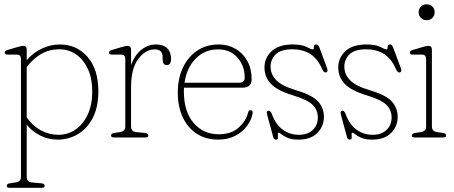

<svg xmlns="http://www.w3.org/2000/svg" viewBox="-20 -643 2122 898"><path d="M105 -410.5V-361.5Q135.5 -397 176 -416Q216.5 -435 259.5 -435Q339 -435 389.5 -376.8Q440 -318.5 440 -217Q440 -142 413.8 -91.5Q387.5 -41 344.2 -15.5Q301 10 249.5 10Q205.5 10 168 -9.2Q130.5 -28.5 105 -59.5V183.5Q105 195 110.2 202Q115.5 209 131 210.5L175 214.5Q189 216 189 226.5Q189 235.5 175 235.5H25.5Q11.5 235.5 11.5 226.5Q11.5 216.5 25.5 214.5L52 210.5Q67 208 72.5 201.5Q78 195 78 183.5V-366.5Q78 -387.5 59 -387.5H16.5Q2 -387.5 2 -397.5Q2 -405.5 16 -409.5L63.5 -423.5Q81 -428.5 88.5 -428.5Q105 -428.5 105 -410.5ZM257 -412.5Q210 -412.5 172 -390.2Q134 -368 105 -329.5V-94Q133 -54 171.5 -33.2Q210 -12.5 253.5 -12.5Q297 -12.5 332.8 -36.8Q368.5 -61 390 -106.5Q411.5 -152 411.5 -215.5Q411.5 -276 391.2 -320Q371 -364 336.2 -388.2Q301.5 -412.5 257 -412.5Z M593 -410.5V-338.5Q610 -386 641.5 -410.5Q673 -435 709.5 -435Q744 -435 762 -417.2Q780 -399.5 780 -368Q780 -338.5 760 -338.5Q740.5 -338.5 740.5 -366.5V-378Q740.5 -412 703 -412Q660.5 -412 626.8 -367.2Q593 -322.5 593 -236.5V-52Q593 -40.5 598.5 -33.5Q604 -26.5 619 -25L659.5 -21Q673.5 -19.5 673.5 -9Q673.5 0 659.5 0H513.5Q499.5 0 499.5 -9Q499.5 -19 513.5 -21L540 -25Q555 -27.5 560.5 -34Q566 -40.5 566 -52V-366.5Q566 -387.5 547 -387.5H504.5Q490 -387.5 490 -397.5Q490 -405.5 504 -409.5L551.5 -423.5Q569 -428.5 576.5 -428.5Q593 -428.5 593 -410.5Z M1157 -272Q1157 -233 1114 -233H840.5Q840 -224.5 840 -215.5Q840 -120.5 885.8 -67.8Q931.5 -15 1002.5 -15Q1062 -15 1096.5 -46.5Q1131 -78 1140 -115.5Q1143 -127.5 1152 -127.5Q1164 -127.5 1161.5 -113Q1156 -81.5 1135 -53.5Q1114 -25.5 1080 -7.8Q1046 10 1000.5 10Q942 10 899.5 -18Q857 -46 834.2 -95.8Q811.5 -145.5 811.5 -210Q811.5 -274.5 835 -325.5Q858.5 -376.5 901.8 -405.8Q945 -435 1003 -435Q1046.5 -435 1081.2 -415Q1116 -395 1136.5 -358.2Q1157 -321.5 1157 -272ZM999.5 -412Q937.5 -412 895.2 -368.8Q853 -325.5 843 -256H1098Q1124.5 -256 1124.5 -280.5Q1124.5 -335 1090.8 -373.5Q1057 -412 999.5 -412Z M1378.5 -12.5Q1418.5 -12.5 1442.5 -35Q1466.5 -57.5 1466.5 -93.5Q1466.5 -129 1442.2 -152.8Q1418 -176.5 1350.5 -197Q1276.5 -219.5 1246.8 -251.2Q1217 -283 1217 -328Q1217 -372.5 1250.5 -403.8Q1284 -435 1349 -435Q1392.5 -435 1413.8 -423.5Q1435 -412 1444 -412Q1447.5 -412 1447.5 -417.8Q1447.5 -423.5 1449.2 -429.2Q1451 -435 1458.5 -435Q1463.5 -435 1467.2 -432Q1471 -429 1474.5 -419L1508.5 -327.5Q1515.5 -309.5 1508 -305.5Q1495.5 -299.5 1487 -319.5Q1465.5 -369.5 1430.2 -391Q1395 -412.5 1348 -412.5Q1293.5 -412.5 1269.5 -388.8Q1245.5 -365 1245.5 -331Q1245.5 -295.5 1271.8 -268.2Q1298 -241 1366 -220.5Q1441.5 -198 1468.2 -167.8Q1495 -137.5 1495 -96Q1495 -52.5 1464.2 -21.2Q1433.5 10 1376 10Q1345 10 1325.8 1.8Q1306.5 -6.5 1297 -14.5Q1287.5 -22.5 1284.5 -22.5Q1279 -22.5 1279.5 -14.5Q1280 -6.5 1279.8 1.8Q1279.5 10 1271 10Q1261 10 1258 -1.5L1233 -93Q1228.5 -109 1228 -115.5Q1227.5 -122 1232.5 -124Q1244 -129.5 1252 -108.5Q1269.5 -60.5 1302.5 -36.5Q1335.5 -12.5 1378.5 -12.5Z M1723.5 -12.5Q1763.5 -12.5 1787.5 -35Q1811.5 -57.5 1811.5 -93.5Q1811.5 -129 1787.2 -152.8Q1763 -176.5 1695.5 -197Q1621.5 -219.5 1591.8 -251.2Q1562 -283 1562 -328Q1562 -372.5 1595.5 -403.8Q1629 -435 1694 -435Q1737.5 -435 1758.8 -423.5Q1780 -412 1789 -412Q1792.5 -412 1792.5 -417.8Q1792.5 -423.5 1794.2 -429.2Q1796 -435 1803.5 -435Q1808.5 -435 1812.2 -432Q1816 -429 1819.5 -419L1853.5 -327.5Q1860.5 -309.5 1853 -305.5Q1840.5 -299.5 1832 -319.5Q1810.5 -369.5 1775.2 -391Q1740 -412.5 1693 -412.5Q1638.5 -412.5 1614.5 -388.8Q1590.5 -365 1590.5 -331Q1590.5 -295.5 1616.8 -268.2Q1643 -241 1711 -220.5Q1786.5 -198 1813.2 -167.8Q1840 -137.5 1840 -96Q1840 -52.5 1809.2 -21.2Q1778.5 10 1721 10Q1690 10 1670.8 1.8Q1651.5 -6.5 1642 -14.5Q1632.5 -22.5 1629.5 -22.5Q1624 -22.5 1624.5 -14.5Q1625 -6.5 1624.8 1.8Q1624.5 10 1616 10Q1606 10 1603 -1.5L1578 -93Q1573.5 -109 1573 -115.5Q1572.5 -122 1577.5 -124Q1589 -129.5 1597 -108.5Q1614.5 -60.5 1647.5 -36.5Q1680.5 -12.5 1723.5 -12.5Z M1975.5 -548.5Q1959.5 -548.5 1948.8 -559.2Q1938 -570 1938 -585.5Q1938 -601.5 1948.8 -612.2Q1959.5 -623 1975.5 -623Q1991.5 -623 2002.2 -612.5Q2013 -602 2013 -586Q2013 -570 2002.2 -559.2Q1991.5 -548.5 1975.5 -548.5ZM2000 -410.5V-52Q2000 -40.5 2005.5 -34Q2011 -27.5 2026 -25L2052.5 -21Q2066.5 -19 2066.5 -9Q2066.5 0 2052.5 0H1920.5Q1906.5 0 1906.5 -9Q1906.5 -19 1920.5 -21L1947 -25Q1962 -27.5 1967.5 -34Q1973 -40.5 1973 -52V-366.5Q1973 -387.5 1954 -387.5H1911.5Q1897 -387.5 1897 -397.5Q1897 -405.5 1911 -409.5L1958.5 -423.5Q1976 -428.5 1983.5 -428.5Q2000 -428.5 2000 -410.5Z"/></svg>

Font: Fraunces 144pt S100 Thin
Style: Regular
Weight: 100
Version: Version 1.000; ttfautohint (v1.8.3)